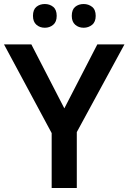

<svg xmlns="http://www.w3.org/2000/svg" viewBox="-20 -935 639 955"><path d="M300 -396 464 -714H599L362 -278V0H237V-273L0 -714H136ZM144 -856Q144 -887 161 -901Q178 -915 203 -915Q227 -915 244.5 -901Q262 -887 262 -856Q262 -826 244.5 -811.5Q227 -797 203 -797Q178 -797 161 -812Q144 -827 144 -856ZM337 -856Q337 -887 354 -901Q371 -915 396 -915Q420 -915 438 -901Q456 -887 456 -856Q456 -826 438 -811.5Q420 -797 396 -797Q371 -797 354 -812Q337 -827 337 -856Z"/></svg>

Font: Noto Sans New Tai Lue SemiBold
Style: Regular
Weight: 600
Version: Version 2.003